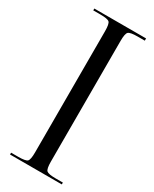

<svg xmlns="http://www.w3.org/2000/svg" viewBox="-188 -769 659 819"><g transform="rotate(30 141.5 -359.5)"><path d="M18 0V-9H53Q89 -9 97.5 -17Q106 -25 106 -61V-658Q106 -694 97.5 -702Q89 -710 53 -710H18V-719H273V-708H238Q202 -708 193 -700Q184 -692 184 -656V-61Q184 -25 193 -17Q202 -9 238 -9H273V0Z"/></g></svg>

Font: FoglihtenNo06
Style: Regular
Weight: 500
Designer: gluk (gluksza@wp.pl)
Foundry: gluk (gluksza@wp.pl)
Version: Version 0.76